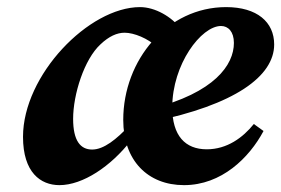

<svg xmlns="http://www.w3.org/2000/svg" viewBox="-20 -519 811 554"><path d="M151.5 15.2C219 15.2 299.8 -38.8 358 -113.8L353 -156.5C316.4 -117.4 279.6 -87.5 245.9 -87.5C212.1 -87.5 191 -112.9 191 -176C191 -247 223.2 -348.1 269.8 -390.9C294.5 -414.4 317.7 -424.6 339.6 -424.6C366.7 -424.6 407.1 -408 432.2 -384.1L501.3 -436.4C475.2 -470.7 427.6 -498.5 384 -498.5C236.5 -498.5 46.4 -302.5 46.4 -124.2C46.4 -21.3 97.1 15.2 151.5 15.2ZM510.9 15.2C619.3 15.2 699.1 -63.6 740.4 -141L712.4 -161.2C681 -122.1 635.3 -88.2 576.6 -88.2C514.5 -88.2 477 -127.2 477 -209.2C477 -333.5 560.6 -444 617.7 -444C638.4 -444 654.9 -427.8 654.9 -395.1C654.9 -332.3 600 -251.4 415.9 -204.8L418.4 -167.6C657.5 -216.2 771.1 -299 771.1 -390.7C771.1 -455.4 721.7 -498.5 632.4 -498.5C463.1 -498.5 335.6 -346.3 335.6 -173C335.6 -55.8 406.6 15.2 510.9 15.2Z"/></svg>

Font: Source Serif Variable
Style: Italic
Weight: 389
Italic angle: -12°
Designer: Frank Grießhammer
Foundry: Adobe Systems Incorporated
Version: Version 3.001;hotconv 1.0.111;makeotfexe 2.5.65597